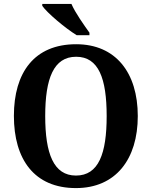

<svg xmlns="http://www.w3.org/2000/svg" viewBox="-20 -951 776 981"><path d="M372 -771H437V-784C410 -822 364 -886 345 -931H196V-921C220 -886 313 -807 372 -771ZM368 10C571 10 684 -137 684 -358C684 -580 571 -725 369 -725C155 -725 51 -580 51 -359C51 -137 155 10 368 10ZM368 -54C254 -54 211 -166 211 -358C211 -550 254 -661 369 -661C484 -661 525 -550 525 -358C525 -166 484 -54 368 -54Z"/></svg>

Font: Noto Serif Ethiopic SemiCondensed
Style: Bold
Weight: 700
Width: 4
Designer: Monotype Design Team
Foundry: Monotype Imaging Inc.
Version: Version 2.102